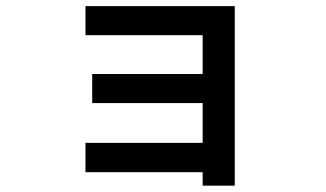

<svg xmlns="http://www.w3.org/2000/svg" viewBox="-20 -584 1040 613"><path d="M252.9 -34.2V-127.9H627V-254.9H274.4V-347.7H627V-471.7H252.9V-564.5H729.5V8.8H627V-34.2Z"/></svg>

Font: Gothic A1 SemiBold
Style: Regular
Weight: 600
Version: Version 2.50